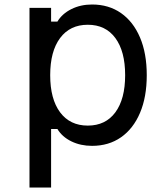

<svg xmlns="http://www.w3.org/2000/svg" viewBox="-20 -633 740 853"><path d="M111 200V-598H207V-537H235Q256 -572 297 -592.5Q338 -613 389 -613Q463 -613 517.5 -575Q572 -537 602 -466.5Q632 -396 632 -299Q632 -202 602 -131.5Q572 -61 517.5 -23Q463 15 389 15Q338 15 297 -5Q256 -25 235 -60H207V200ZM370 -75Q449 -75 492.5 -134Q536 -193 536 -299Q536 -405 492.5 -464Q449 -523 370 -523Q291 -523 247 -464Q203 -405 203 -299Q203 -193 247 -134Q291 -75 370 -75Z"/></svg>

Font: Martian Mono Light
Style: Regular
Weight: 300
Monospace: yes
Designer: Roman Shamin
Foundry: Evil Martians
Version: Version 1.000; ttfautohint (v1.8.4.7-5d5b)